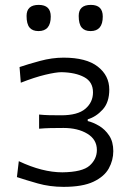

<svg xmlns="http://www.w3.org/2000/svg" viewBox="-20 -736 522 766"><path d="M233.5 9.5Q179 9.5 130.5 -4.2Q82 -18 47.5 -29.5L55 -93Q149 -48.5 229 -48.5Q309 -49.5 337.8 -75.5Q366.5 -101.5 366.5 -137.5Q366.5 -179.5 328.5 -202.5Q290.5 -225.5 233.5 -225.5Q203.5 -225.5 181 -225Q158.5 -224.5 136 -222.5V-279Q155 -277 175.8 -276.5Q196.5 -276 224 -276Q290 -276 320.5 -302Q351 -328 351 -367.5Q351 -409.5 316 -428.2Q281 -447 225 -448Q203.5 -448 160.5 -437.8Q117.5 -427.5 63 -406L58 -468.5Q91.5 -480 139.8 -493Q188 -506 233.5 -506Q324.5 -506 370.2 -470.2Q416 -434.5 416 -378.5Q416 -328 389.8 -299Q363.5 -270 330 -260V-253Q351.5 -248 375.2 -234Q399 -220 415.5 -195.2Q432 -170.5 432 -133Q432 -96.5 414 -64Q396 -31.5 352.8 -11Q309.5 9.5 233.5 9.5ZM341.5 -612Q317.5 -612 305.8 -626.2Q294 -640.5 294 -672.5Q294 -716.5 342.5 -716.5Q390 -716.5 390 -670Q390 -612 341.5 -612ZM133.5 -612Q109.5 -612 97.8 -626.2Q86 -640.5 86 -672.5Q86 -716.5 134.5 -716.5Q182.5 -716.5 182.5 -670Q182.5 -612 133.5 -612Z"/></svg>

Font: Commissioner Flair Light
Style: Regular
Weight: 300
Designer: Kostas Bartsokas
Foundry: Kostas Bartsokas
Version: Version 1.000; ttfautohint (v1.8.3)